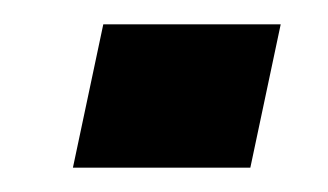

<svg xmlns="http://www.w3.org/2000/svg" viewBox="-20 -364 270 158"><path d="M40 -226 65 -344H211L186 -226Z"/></svg>

Font: Saira UltraCondensed Black
Style: Italic
Weight: 900
Width: 1
Italic angle: -12°
Designer: Hector Gatti with collaboration of the Omnibus-Type team
Foundry: Omnibus-Type
Version: Version 1.101